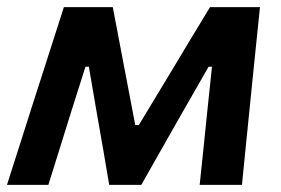

<svg xmlns="http://www.w3.org/2000/svg" viewBox="-36 -518 788 538"><path d="M-16.5 0Q1 -54.5 17.8 -107.2Q34.5 -160 51.5 -213L73 -280Q90.5 -334 108 -389Q125.5 -444 143 -498H280Q288 -456 296 -414.2Q304 -372.5 312 -330L343 -167.5H353L450.5 -329Q476.5 -372.5 502 -414.8Q527.5 -457 552.5 -498H692.5Q687 -445 681.2 -388.8Q675.5 -332.5 670 -279L663 -209.5Q658 -158.5 652.5 -105.5Q647 -52.5 642 0H523.5Q529 -50.5 534.2 -102.2Q539.5 -154 544.5 -203L558 -331H548.5L470 -194Q442.5 -145.5 415 -97.2Q387.5 -49 360 0H270Q262 -48 253.5 -97.2Q245 -146.5 236.5 -194L213 -331H203.5L163.5 -205Q147.5 -153.5 131.5 -102.2Q115.5 -51 99.5 0Z"/></svg>

Font: Commissioner SemiBold
Style: Italic
Weight: 600
Italic angle: -12°
Designer: Kostas Bartsokas
Foundry: Kostas Bartsokas
Version: Version 1.000; ttfautohint (v1.8.3)